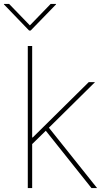

<svg xmlns="http://www.w3.org/2000/svg" viewBox="-49 -963 548 983"><path d="M109.9 -219.7V-259.3H118.7L405.3 -542.5H437.5L192.9 -300.8L189.9 -297.9ZM93.3 0V-727.5H115.7V0ZM419.4 0 179.7 -300.8 196.8 -314.9 448.2 0ZM-2.4 -942.9 104 -833 210.4 -942.9H237.8V-940.4L107.9 -806.6H100.1L-28.8 -940.4V-942.9Z"/></svg>

Font: Inter 16pt Thin
Style: Regular
Weight: 250
Version: Version 4.001;git-66647c0bb